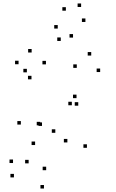

<svg xmlns="http://www.w3.org/2000/svg" viewBox="-20 -851 660 1094"><path d="M475.3 -8.8V-28.8H455.3V-8.8ZM550.7 -440.5V-460.5H530.7V-440.5ZM499.8 -534.4V-554.4H479.8V-534.4ZM417.5 -464.2V-484.2H397.5V-464.2ZM219.3 -133.5V-153.5H199.3V-133.5ZM209.3 -136.8V-156.8H189.3V-136.8ZM241.8 -484.2V-504.2H221.8V-484.2ZM160.3 -551.8V-571.8H140.3V-551.8ZM85.8 -485V-505H65.8V-485ZM159.4 -399V-419H139.4V-399ZM133.1 -438.8V-458.8H113.1V-438.8ZM98.8 -141.2V-161.2H78.8V-141.2ZM180 -24.6V-44.6H160V-24.6ZM295.2 -94.3V-114.3H275.2V-94.3ZM389.3 -251.2V-271.2H369.3V-251.2ZM425.9 -248.8V-268.8H405.9V-248.8ZM416 -291.8V-311.8H396V-291.8ZM363.9 -39.4V-59.4H343.9V-39.4ZM243.1 118.8V98.8H223.1V118.8ZM143.2 79.8V59.8H123.2V79.8ZM54.2 77.9V57.9H34.2V77.9ZM59.4 159.8V139.8H39.4V159.8ZM230.5 223.2V203.2H210.5V223.2ZM309 -688.2V-708.2H289V-688.2ZM355.3 -790.1V-810.1H335.3V-790.1ZM442.2 -811.2V-831.2H422.2V-811.2ZM466.7 -725.8V-745.8H446.7V-725.8ZM396.1 -636.8V-656.8H376.1V-636.8ZM326.2 -617.6V-637.6H306.2V-617.6Z"/></svg>

Font: Monaspace Radon Dots Var
Style: Regular
Weight: 400
Designer: Riley Cran and the Lettermatic Team
Version: Version 1.100 (Monaspace Radon Dots)